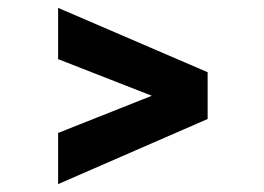

<svg xmlns="http://www.w3.org/2000/svg" viewBox="-20 -543 674 490"><path d="M128.3 -203.7 509.9 -355.1V-239.3L128.3 -73.1ZM128.3 -392.1V-522.9L509.9 -358.7V-242.9Z"/></svg>

Font: Oak Sans Light
Style: Regular
Weight: 400
Designer: Erik Kennedy, Walven
Foundry: Erik Kennedy, Walven
Version: Version 1.100;Glyphs 3.1.2 (3151)